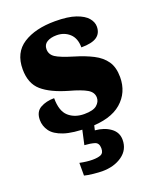

<svg xmlns="http://www.w3.org/2000/svg" viewBox="-146 -638 793 965"><g transform="rotate(-20 251.0 -155.0)"><path d="M243 10Q159 10 111.5 -6Q64 -22 44.5 -49.5Q25 -77 25 -109Q25 -153 56 -170.5Q87 -188 130 -188Q130 -119 162.5 -90Q195 -61 246 -61Q294 -61 313.5 -78Q333 -95 333 -117Q333 -146 304 -163Q275 -180 213 -197Q122 -223 76.5 -262.5Q31 -302 31 -378Q31 -467 95.5 -508.5Q160 -550 266 -550Q335 -550 376.5 -535.5Q418 -521 436.5 -499Q455 -477 455 -453Q455 -417 429 -399Q403 -381 346 -381Q346 -430 318 -455.5Q290 -481 249 -481Q218 -481 198 -469Q178 -457 178 -432Q178 -404 202.5 -387.5Q227 -371 297 -350Q351 -334 392 -313Q433 -292 455.5 -259.5Q478 -227 478 -174Q478 -92 419 -41Q360 10 243 10ZM232 240Q216 240 186 237Q156 234 138 229V161Q176 169 206 169Q235 169 251 162Q267 155 267 130Q267 101 245.5 94.5Q224 88 192 86L213 -9H277L267 34Q316 38 349 62Q382 86 382 126Q382 179 339 209.5Q296 240 232 240Z"/></g></svg>

Font: Noto Serif Tamil Black
Style: Italic
Weight: 900
Italic angle: -12°
Designer: Indian Type Foundry, Tom Grace, and the Monotype Design Team
Foundry: Monotype Imaging Inc.
Version: Version 2.003; ttfautohint (v1.8.4.7-5d5b)